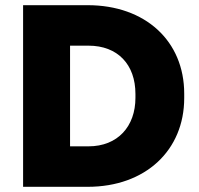

<svg xmlns="http://www.w3.org/2000/svg" viewBox="-20 -720 767 740"><path d="M69 0H318C541 0 690 -141 690 -342V-359C690 -562 540 -700 318 -700H69ZM250 -156V-544H321C434 -544 502 -471 502 -358V-343C502 -233 434 -156 321 -156Z"/></svg>

Font: Fixel Display ExtraBold
Style: Regular
Weight: 800
Designer: AlfaBravo + MacPaw
Foundry: Kyrylo Tkachov, Marchela Mozhyna, Serhii Makarenko, Maria Weinstein, Zakhar Kryvoshyya
Version: Version 1.211